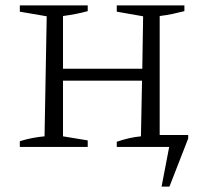

<svg xmlns="http://www.w3.org/2000/svg" viewBox="-20 -541 761 707"><path d="M53 0V-21Q75 -28 98 -32.5Q121 -37 144 -39L152 -481L53 -498V-521H303V-500Q264 -489 212 -482V-288H504L507 -481L410 -498V-521H659V-500Q640 -495 616.5 -490Q593 -485 568 -482V-44H673V-31L604 146H575L603 0H410V-19Q433 -27 455 -32Q477 -37 499 -39L503 -244H212V-39L303 -24V0Z"/></svg>

Font: Piazzolla SC Light
Style: Regular
Weight: 300
Designer: Juan Pablo del Peral
Foundry: Huerta Tipografica
Version: Version 1.330